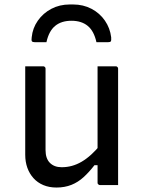

<svg xmlns="http://www.w3.org/2000/svg" viewBox="-20 -829 640 860"><path d="M173 -532Q177 -532 179 -530.5Q181 -529 182.5 -527Q184 -525 184 -521Q184 -476 184 -429.5Q184 -383 184 -336.5Q184 -290 184 -245Q184 -200 184 -157Q184 -119 203.5 -99.5Q223 -80 256 -80Q280 -80 302 -86Q324 -92 345.5 -104.5Q367 -117 388.5 -136.5Q410 -156 432 -183V-89H403Q380 -59 355 -36Q330 -13 300 -1Q270 11 233 11Q200 11 174 0Q148 -11 130 -31Q112 -51 102.5 -77.5Q93 -104 93 -136Q93 -181 93 -225.5Q93 -270 93 -315.5Q93 -361 93 -405Q93 -437 93 -468.5Q93 -500 93 -532Q113 -532 133 -532Q153 -532 173 -532ZM498 -532Q502 -532 504 -530.5Q506 -529 507.5 -527Q509 -525 509 -521Q509 -451 509 -380.5Q509 -310 509 -239.5Q509 -169 509 -99Q509 -78 509 -59.5Q509 -41 509 -25.5Q509 -10 509 0Q495 0 481.5 0Q468 0 454.5 0Q441 0 428 0Q425 0 422.5 -1.5Q420 -3 418.5 -5Q417 -7 417 -11Q417 -98 417 -185Q417 -272 417 -359Q417 -446 417 -532Q432 -532 445 -532Q458 -532 471.5 -532Q485 -532 498 -532ZM300 -736Q255 -736 227 -713Q199 -690 188 -640Q175 -640 162 -640Q149 -640 136 -640Q126 -640 123 -644Q120 -648 122 -662Q126 -703 149.5 -736.5Q173 -770 210 -789.5Q247 -809 293 -809H307Q353 -809 390 -789.5Q427 -770 450 -736.5Q473 -703 478 -662Q479 -648 476.5 -644Q474 -640 464 -640Q451 -640 438 -640Q425 -640 412 -640Q401 -690 373 -713Q345 -736 300 -736Z"/></svg>

Font: Recursive Monospace
Style: Regular
Weight: 400
Version: Version 1.047